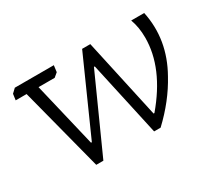

<svg xmlns="http://www.w3.org/2000/svg" viewBox="-91 -619 890 793"><g transform="rotate(-30 354.0 -222.0)"><path d="M482 -65H486Q609 -210 609 -354Q609 -404 594 -444H656Q686 -302 610 -168Q561 -78 478 0H447L369 -355H365L205 0H171L68 -397H16L20 -426L39 -444H225L221 -413L202 -397H125L198 -90H202L360 -444H399Z"/></g></svg>

Font: Zilla Slab Light
Style: Italic
Weight: 300
Italic angle: -6°
Designer: Typotheque.com
Foundry: Typotheque type foundry
Version: Version 1.1; 2017; ttfautohint (v1.6)